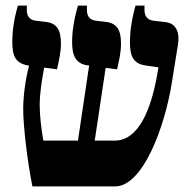

<svg xmlns="http://www.w3.org/2000/svg" viewBox="-20 -667 679 687"><path d="M96 0H392C490 0 570 -209 596 -378L617 -509C623 -545 614 -584 571 -588L528 -593C508 -596 497 -609 497 -631V-647H465C450 -594 445 -551 445 -517C445 -465 457 -440 499 -433L547 -426L542 -397C521 -281 478 -164 391 -164H319L358 -424L399 -419C406 -452 413 -478 413 -511C413 -562 397 -585 356 -589L322 -593C302 -596 291 -608 291 -631V-647H259C244 -596 238 -552 238 -517C238 -471 249 -439 294 -433H299L259 -164H135C128 -204 122 -253 122 -290C122 -337 131 -386 138 -425L184 -419C191 -452 198 -478 198 -511C198 -561 183 -585 141 -589L107 -593C87 -596 76 -608 76 -631V-647H44C29 -596 24 -551 24 -518C24 -465 36 -442 78 -433L84 -432C71 -384 63 -322 63 -277C63 -217 78 -88 96 0Z"/></svg>

Font: Noto Serif Hebrew Condensed Extra
Style: Regular
Weight: 800
Width: 3
Designer: Monotype Design Team
Foundry: Monotype Imaging Inc.
Version: Version 1.901